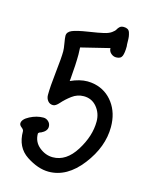

<svg xmlns="http://www.w3.org/2000/svg" viewBox="-95 -658 550 716"><g transform="rotate(15 180.0 -300.0)"><path d="M216 -366Q230 -366 244 -363Q289 -353 316.5 -315.5Q344 -278 344 -224Q344 -147 288.5 -75Q233 -3 162 -3Q121 -3 76 -32.5Q31 -62 31 -124Q31 -130 22.5 -136.5Q14 -143 14 -150Q14 -166 40 -179.5Q66 -193 92 -193Q103 -193 111.5 -185Q120 -177 120 -165Q120 -148 97 -137Q94 -137 90.5 -134.5Q87 -132 87 -130Q87 -98 111 -78.5Q135 -59 163 -59Q215 -59 251 -116.5Q287 -174 287 -230Q287 -262 267.5 -285.5Q248 -309 217 -309Q192 -309 171.5 -293.5Q151 -278 137.5 -262.5Q124 -247 114 -247Q101 -247 93.5 -256.5Q86 -266 86 -279Q86 -311 92.5 -368.5Q99 -426 99 -451Q99 -461 95.5 -481Q92 -501 92 -509Q92 -524 109.5 -531.5Q127 -539 169.5 -545.5Q212 -552 228 -556Q246 -560 256.5 -567.5Q267 -575 270 -581Q273 -587 278.5 -592Q284 -597 294 -597Q303 -597 309 -593.5Q315 -590 317.5 -582Q320 -574 321 -567Q322 -560 322 -548Q322 -536 323 -530Q323 -505 318 -492.5Q313 -480 295 -480Q284 -480 275 -488Q266 -496 266 -508L156 -481Q156 -476 156.5 -467Q157 -458 157 -454Q157 -416 152 -359Q152 -358 151.5 -355Q151 -352 151 -350Q186 -366 216 -366Z"/></g></svg>

Font: Because We Build
Style: Regular
Weight: 400
Designer: Liz Wetzel, Aaron Williamson, Russ McMullin
Foundry: Red Hat
Version: Version 1.000